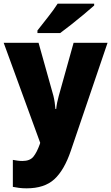

<svg xmlns="http://www.w3.org/2000/svg" viewBox="-20 -879 606 1046"><path d="M0 -646H190L271 -357Q275 -341 278 -321Q281 -301 282 -285H286Q288 -304 291.5 -321Q295 -338 300 -356L381 -646H566L366 -58Q330 48 276 97.5Q222 147 125 147Q102 147 83.5 144.5Q65 142 50 139V-8Q61 -6 74.5 -4Q88 -2 102 -2Q143 -2 162 -25.5Q181 -49 197 -94L199 -101ZM493 -849Q473 -831 439.5 -803Q406 -775 370 -746.5Q334 -718 308 -699H184V-713Q209 -745 241 -785.5Q273 -826 294 -859H493Z"/></svg>

Font: Noto Sans Telugu UI SemiCondensed Black
Style: Regular
Weight: 900
Width: 4
Designer: Jelle Bosma - Monotype Design Team
Foundry: Monotype Imaging Inc.
Version: Version 2.005; ttfautohint (v1.8.4.7-5d5b)